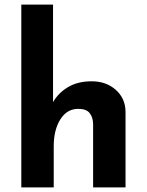

<svg xmlns="http://www.w3.org/2000/svg" viewBox="-20 -809 634 829"><path d="M72 0V-789H209V-368Q232 -408 274 -433Q316 -458 376 -458Q438 -458 479.5 -421.5Q521 -385 522 -327V0H382V-275Q381 -304 366.5 -321.5Q352 -339 318 -339Q269 -339 240.5 -293.5Q212 -248 212 -178V0Z"/></svg>

Font: Reem Kufi Ink
Style: Bold
Weight: 700
Designer: Khaled Hosny
Version: Version 1.002